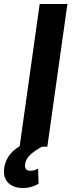

<svg xmlns="http://www.w3.org/2000/svg" viewBox="-66 -731 375 957"><path d="M143.1 0Q106 20.5 84.2 41Q62.5 61.5 59.1 87.9Q57.1 101.6 62.7 110.8Q68.4 120.1 85 120.1Q98.1 120.1 107.7 116.7Q117.2 113.3 124 109.9L126.5 184.6Q113.8 192.4 94.2 199.2Q74.7 206.1 45.9 206.1Q17.1 206.1 -5.4 194.6Q-27.8 183.1 -38.8 160.6Q-49.8 138.2 -44.9 105Q-41 76.2 -23.4 48.8Q-5.9 21.5 32.2 -2.9L131.8 -710.9H270L169.9 0Z"/></svg>

Font: Robert Sans ExtraBold
Style: Italic
Weight: 800
Italic angle: -8°
Designer: Christian Robertson (extended by Adam Twardoch)
Foundry: Google
Version: Version 12.135;April 2, 2019;FontCreator 11.5.0.2425 64-bit;